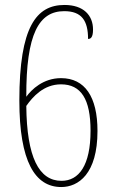

<svg xmlns="http://www.w3.org/2000/svg" viewBox="-20 -744 465 774"><path d="M227 10C296 10 373 -43 373 -216C373 -354 322 -429 226 -429C154 -429 107 -383 86 -354C85 -608 137 -699 239 -699C309 -699 335 -661 335 -587C345 -587 355 -592 355 -625C355 -682 317 -724 240 -724C127 -724 58 -637 58 -339C58 -93 121 10 227 10ZM228 -15C137 -15 88 -110 86 -317C112 -354 156 -404 226 -404C307 -404 345 -344 345 -217C345 -77 298 -15 228 -15Z"/></svg>

Font: Noto Serif Bengali ExtraCondensed Thin
Style: Regular
Weight: 100
Width: 2
Designer: Juan Bruce, Universal Thirst, Indian Type Foundry and the Monotype Design Team.
Foundry: Monotype Imaging Inc.
Version: Version 2.003